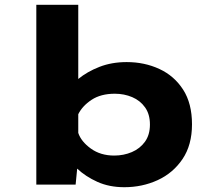

<svg xmlns="http://www.w3.org/2000/svg" viewBox="-20 -770 915 801"><path d="M131.5 0V-750H306.5V-440.5Q343.5 -471 394.8 -491Q446 -511 508.5 -511Q583 -511 645 -482.2Q707 -453.5 744 -396Q781 -338.5 781 -251.5Q781 -165 741.5 -106.5Q702 -48 637.8 -18.5Q573.5 11 498.5 11Q436 11 386.5 -11.2Q337 -33.5 302 -66.5L295.5 0ZM459 -379Q400.5 -379 362 -353.5Q323.5 -328 306.5 -293.5V-215.5Q318.5 -179.5 359 -150.2Q399.5 -121 456.5 -121Q496 -121 530 -135.5Q564 -150 584.8 -178.8Q605.5 -207.5 605.5 -250.5Q605.5 -293.5 585.2 -322Q565 -350.5 531.5 -364.8Q498 -379 459 -379Z"/></svg>

Font: Trispace SemiExpanded
Style: Bold
Weight: 700
Width: 6
Designer: Tyler Finck
Foundry: Etcetera Type Company
Version: Version 1.210; ttfautohint (v1.8.3)